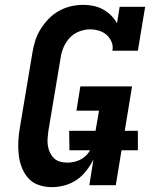

<svg xmlns="http://www.w3.org/2000/svg" viewBox="-20 -763 640 791"><path d="M193 8Q165 8 139 -1Q113 -10 96 -29.5Q79 -49 69.5 -74Q60 -99 57 -126.5Q54 -154 55.5 -182Q57 -210 62 -238L113 -543Q117 -568 124.5 -593Q132 -618 146 -641Q160 -664 179 -684Q198 -704 222 -717.5Q246 -731 271.5 -737Q297 -743 323 -743Q345 -743 366 -738.5Q387 -734 405 -724Q423 -714 437.5 -699.5Q452 -685 462 -667L473 -735H578L548 -554H443Q447 -573 439.5 -590.5Q432 -608 419 -619.5Q406 -631 388 -636.5Q370 -642 351 -642Q329 -642 306.5 -633.5Q284 -625 268 -608Q252 -591 242.5 -569.5Q233 -548 230 -526L179 -222Q177 -206 176 -191Q175 -176 177.5 -161Q180 -146 186.5 -133Q193 -120 203 -110.5Q213 -101 227.5 -97Q242 -93 258 -93Q277 -93 297 -99.5Q317 -106 332.5 -120.5Q348 -135 356.5 -154Q365 -173 368 -192L388 -307H295L311 -407H524L457 0H348L365 -106Q353 -82 335.5 -59.5Q318 -37 295 -21.5Q272 -6 245.5 1Q219 8 193 8ZM266 -144 265 -224H548V-144Z"/></svg>

Font: Iosevka Etoile
Style: Bold Italic
Weight: 700
Italic angle: -9°
Designer: Belleve Invis
Foundry: Belleve Invis
Version: Version 28.1.0; ttfautohint (v1.8.4)